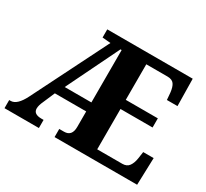

<svg xmlns="http://www.w3.org/2000/svg" viewBox="-142 -930 1231 1146"><g transform="rotate(30 473.0 -357.0)"><path d="M0 0H237V-56H222Q167 -56 167 -95Q167 -116 182 -148L216 -227H432V-120Q432 -56 378 -56H345V0H914L920 -187H848L841 -139Q836 -106 821 -85Q806 -64 775 -64H602V-342H823V-405H602V-650H748Q780 -650 793.5 -631.5Q807 -613 811 -575L815 -527H888L885 -714H296V-658L353 -653L93 -134Q54 -56 10 -56H0ZM248 -289 424 -650H432V-289Z"/></g></svg>

Font: Noto Serif SemiCondensed Extra
Style: Regular
Weight: 800
Width: 4
Designer: Monotype Design Team
Foundry: Monotype Imaging Inc.
Version: Version 1.002